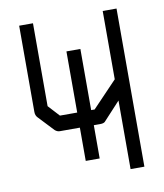

<svg xmlns="http://www.w3.org/2000/svg" viewBox="-73 -727 632 739"><g transform="rotate(-10 243.0 -357.0)"><path d="M213.5 -537H268V-298H281.5L378 -399V-666H432V-48H378V-316L311.5 -244Q306 -239 292.5 -239H268V-109H213.5V-239H135Q125 -239 116 -247L59.5 -307Q51.5 -315.5 51.5 -329V-666H105.5V-342L146 -298H213.5Z"/></g></svg>

Font: 3270 Nerd Font Mono SemCond
Style: Regular
Weight: 400
Monospace: yes
Version: Version 3.0.1;Nerd Fonts 3.1.1